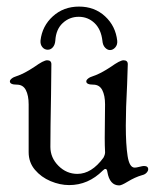

<svg xmlns="http://www.w3.org/2000/svg" viewBox="-20 -563 480 583"><path d="M31 -332Q53 -339 86 -361Q90 -364 97 -368.5Q104 -373 108 -375Q118 -380 123 -380Q136 -380 136 -368L135 -276Q133 -172 133 -117Q133 -84 157.5 -59.5Q182 -35 215 -35Q258 -35 294 -84Q300 -95 299 -103Q298 -119 298 -144L299 -246Q299 -273 290.5 -289.5Q282 -306 263 -306Q242 -306 242 -316Q242 -320 247.5 -324.5Q253 -329 263 -332Q285 -339 318 -361Q322 -364 329 -368.5Q336 -373 340 -375Q350 -380 355 -380Q368 -380 368 -368L366 -307Q362 -233 362 -182Q362 -124 367.5 -89Q373 -54 389 -54Q394 -54 403.5 -56.5Q413 -59 417 -59Q430 -59 430 -49Q430 -44 425 -38.5Q420 -33 411 -31Q390 -25 367 -11Q349 0 342 0Q313 0 306 -41Q305 -50 300 -50Q297 -50 292 -45Q248 -1 190 -1Q162 -1 133.5 -13Q105 -25 86 -47.5Q67 -70 67 -101V-246Q67 -273 58.5 -289.5Q50 -306 31 -306Q10 -306 10 -316Q10 -320 15.5 -324.5Q21 -329 31 -332ZM291 -439Q287 -474 267 -493Q247 -512 219 -512Q191 -512 170.5 -493Q150 -474 148 -440Q147 -427 140.5 -419.5Q134 -412 125 -412Q115 -412 108.5 -420Q102 -428 103 -440Q108 -484 140.5 -513.5Q173 -543 220 -543Q267 -543 299 -513.5Q331 -484 336 -439Q337 -427 330 -419Q323 -411 314 -411Q306 -411 299 -418.5Q292 -426 291 -439Z"/></svg>

Font: Hina Mincho
Style: Regular
Weight: 400
Designer: satsuyako
Foundry: satsuyako
Version: Version 1.100